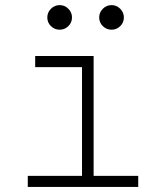

<svg xmlns="http://www.w3.org/2000/svg" viewBox="-20 -739 626 759"><path d="M89.8 0V-43.9H304.2V-473.6H119.1V-517.6H350.1V-43.9H526.4V0ZM215.8 -621.6Q195.8 -621.6 181.4 -635.7Q167 -649.9 167 -669.9Q167 -689.9 181.4 -704.3Q195.8 -718.8 215.8 -718.8Q235.8 -718.8 250.2 -704.3Q264.6 -689.9 264.6 -669.9Q264.6 -649.9 250.2 -635.7Q235.8 -621.6 215.8 -621.6ZM420.9 -621.6Q400.9 -621.6 386.5 -635.7Q372.1 -649.9 372.1 -669.9Q372.1 -689.9 386.5 -704.3Q400.9 -718.8 420.9 -718.8Q440.9 -718.8 455.3 -704.3Q469.7 -689.9 469.7 -669.9Q469.7 -649.9 455.3 -635.7Q440.9 -621.6 420.9 -621.6Z"/></svg>

Font: Cascadia Mono ExtraLight
Style: Regular
Weight: 200
Monospace: yes
Designer: Aaron Bell
Foundry: Saja Typeworks
Version: Version 2404.023; ttfautohint (v1.8.4)